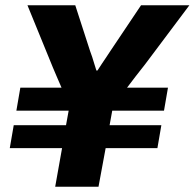

<svg xmlns="http://www.w3.org/2000/svg" viewBox="-20 -707 737 727"><path d="M189 0 215 -146H17L32 -233H230L240 -288H42L57 -375H213Q205 -394 195.5 -415.5Q186 -437 180 -452L84 -687H265L321 -514Q325 -504 329 -491.5Q333 -479 337 -465.5Q341 -452 345 -440H349Q357 -453 366 -466Q375 -479 383.5 -492Q392 -505 398 -514L514 -687H697L529 -463Q513 -443 494.5 -419Q476 -395 461 -375H616L601 -288H405L395 -233H591L576 -146H380L353 0Z"/></svg>

Font: Archivo SemiBold ExtraBold
Style: Italic
Weight: 800
Italic angle: -10°
Version: Version 2.001